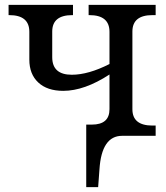

<svg xmlns="http://www.w3.org/2000/svg" viewBox="-20 -556 680 786"><path d="M480 0Q396 0 387.2 137.2L381.8 210H333V-45.9H356Q428.2 -45.9 428.2 -108.9V-251Q325.7 -184.1 238.8 -184.1Q173.3 -184.1 136.7 -218.3Q100.1 -252.4 100.1 -312V-425.8Q100.1 -494.1 18.1 -494.1H15.1V-536.1H278.8V-494.1H275.9Q193.8 -494.1 193.8 -426.8V-321.8Q193.8 -250 273.9 -250Q341.8 -250 428.2 -293.9V-425.8Q428.2 -494.1 346.2 -494.1H342.8V-536.1H617.2V-494.1H604Q522 -494.1 522 -426.8V-108.9Q522 -42 604 -42H617.2V0Z"/></svg>

Font: Droid-TTFautohint Serif
Style: Regular
Weight: 400
Foundry: Ascender Corporation
Version: Version 1.00; ttfautohint (v1.00rc1.4-1a1c-dirty) -l 8 -r 50